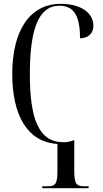

<svg xmlns="http://www.w3.org/2000/svg" viewBox="-20 -744 537 1003"><path d="M201 239H443V229H420C381 229 368 219 368 151V-12H366C352 -5 331 -1 312 -1C181 -1 136 -125 136 -358C136 -588 180 -714 290 -714C366 -714 398 -662 398 -544C440 -544 468 -569 468 -610C468 -672 408 -724 298 -724C132 -724 44 -579 44 -358C44 -148 119 -2 280 8V151C280 219 268 229 229 229H201Z"/></svg>

Font: Noto Serif Display ExtraCondensed
Style: Regular
Weight: 400
Width: 2
Designer: Monotype Design Team
Foundry: Monotype Imaging Inc.
Version: Version 2.009